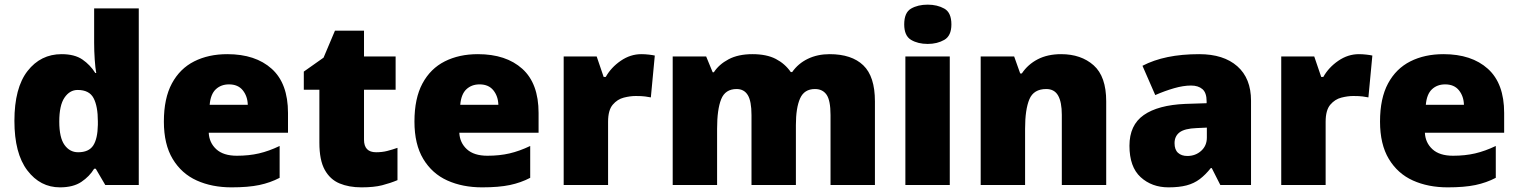

<svg xmlns="http://www.w3.org/2000/svg" viewBox="-20 -796 6533 826"><path d="M238 10Q153 10 97.5 -63Q42 -136 42 -276Q42 -418 98.5 -490.5Q155 -563 245 -563Q301 -563 334.5 -540Q368 -517 390 -482H394Q390 -503 387.5 -540Q385 -577 385 -612V-760H577V0H433L392 -70H385Q365 -37 330 -13.5Q295 10 238 10ZM316 -141Q362 -141 381 -170Q400 -199 401 -259V-274Q401 -339 382.5 -374Q364 -409 314 -409Q280 -409 257.5 -376Q235 -343 235 -273Q235 -204 257.5 -172.5Q280 -141 316 -141Z M958 -563Q1079 -563 1149 -500Q1219 -437 1219 -310V-225H878Q880 -182 910.5 -154Q941 -126 999 -126Q1051 -126 1094 -136Q1137 -146 1183 -168V-31Q1143 -10 1095.5 0Q1048 10 976 10Q892 10 826.5 -19.5Q761 -49 723 -112Q685 -175 685 -273Q685 -373 719.5 -437Q754 -501 815.5 -532Q877 -563 958 -563ZM965 -433Q931 -433 908.5 -412Q886 -391 882 -345H1046Q1045 -382 1024.5 -407.5Q1004 -433 965 -433Z M1598 -141Q1624 -141 1645.5 -146.5Q1667 -152 1690 -160V-21Q1659 -8 1624 1Q1589 10 1535 10Q1481 10 1440.5 -7Q1400 -24 1377 -65.5Q1354 -107 1354 -182V-410H1287V-488L1372 -548L1421 -664H1546V-553H1682V-410H1546V-195Q1546 -141 1598 -141Z M2036 -563Q2157 -563 2227 -500Q2297 -437 2297 -310V-225H1956Q1958 -182 1988.5 -154Q2019 -126 2077 -126Q2129 -126 2172 -136Q2215 -146 2261 -168V-31Q2221 -10 2173.5 0Q2126 10 2054 10Q1970 10 1904.5 -19.5Q1839 -49 1801 -112Q1763 -175 1763 -273Q1763 -373 1797.5 -437Q1832 -501 1893.5 -532Q1955 -563 2036 -563ZM2043 -433Q2009 -433 1986.5 -412Q1964 -391 1960 -345H2124Q2123 -382 2102.5 -407.5Q2082 -433 2043 -433Z M2739 -563Q2755 -563 2772 -561Q2789 -559 2797 -557L2780 -377Q2770 -379 2755.5 -381Q2741 -383 2715 -383Q2691 -383 2663.5 -376Q2636 -369 2616 -345.5Q2596 -322 2596 -272V0H2405V-553H2547L2577 -465H2586Q2609 -506 2650.5 -534.5Q2692 -563 2739 -563Z M3549 -563Q3644 -563 3694 -515Q3744 -467 3744 -360V0H3553V-301Q3553 -364 3536 -388.5Q3519 -413 3486 -413Q3440 -413 3422 -372.5Q3404 -332 3404 -258V0H3213V-301Q3213 -361 3197 -387Q3181 -413 3149 -413Q3100 -413 3082.5 -369Q3065 -325 3065 -242V0H2874V-553H3018L3046 -485H3051Q3073 -519 3114.5 -541Q3156 -563 3217 -563Q3278 -563 3317.5 -542.5Q3357 -522 3382 -486H3388Q3414 -523 3455.5 -543Q3497 -563 3549 -563Z M3971 -776Q4012 -776 4042.5 -759Q4073 -742 4073 -691Q4073 -642 4042.5 -624.5Q4012 -607 3971 -607Q3929 -607 3899.5 -624.5Q3870 -642 3870 -691Q3870 -742 3899.5 -759Q3929 -776 3971 -776ZM4066 -553V0H3875V-553Z M4545 -563Q4631 -563 4685 -515Q4739 -467 4739 -360V0H4548V-302Q4548 -357 4532 -385Q4516 -413 4481 -413Q4427 -413 4408.5 -369Q4390 -325 4390 -242V0H4199V-553H4343L4369 -480H4376Q4402 -519 4444.5 -541Q4487 -563 4545 -563Z M5139 -563Q5244 -563 5303 -511Q5362 -459 5362 -363V0H5230L5193 -73H5189Q5166 -44 5141.5 -25.5Q5117 -7 5085 1.5Q5053 10 5007 10Q4935 10 4887 -34Q4839 -78 4839 -169Q4839 -258 4900.5 -301Q4962 -344 5079 -349L5171 -352V-360Q5171 -397 5153 -412.5Q5135 -428 5104 -428Q5071 -428 5031 -416.5Q4991 -405 4950 -387L4895 -513Q4943 -538 5003.5 -550.5Q5064 -563 5139 -563ZM5128 -245Q5076 -243 5054.5 -226.5Q5033 -210 5033 -180Q5033 -152 5048 -138.5Q5063 -125 5088 -125Q5123 -125 5147.5 -147Q5172 -169 5172 -204V-247Z M5826 -563Q5842 -563 5859 -561Q5876 -559 5884 -557L5867 -377Q5857 -379 5842.5 -381Q5828 -383 5802 -383Q5778 -383 5750.5 -376Q5723 -369 5703 -345.5Q5683 -322 5683 -272V0H5492V-553H5634L5664 -465H5673Q5696 -506 5737.5 -534.5Q5779 -563 5826 -563Z M6190 -563Q6311 -563 6381 -500Q6451 -437 6451 -310V-225H6110Q6112 -182 6142.5 -154Q6173 -126 6231 -126Q6283 -126 6326 -136Q6369 -146 6415 -168V-31Q6375 -10 6327.5 0Q6280 10 6208 10Q6124 10 6058.5 -19.5Q5993 -49 5955 -112Q5917 -175 5917 -273Q5917 -373 5951.5 -437Q5986 -501 6047.5 -532Q6109 -563 6190 -563ZM6197 -433Q6163 -433 6140.5 -412Q6118 -391 6114 -345H6278Q6277 -382 6256.5 -407.5Q6236 -433 6197 -433Z"/></svg>

Font: Noto Sans Thaana Black
Style: Regular
Weight: 900
Designer: David Williams
Foundry: Google Inc.
Version: Version 3.001; ttfautohint (v1.8.4.7-5d5b)